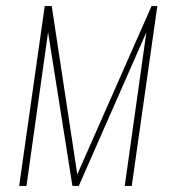

<svg xmlns="http://www.w3.org/2000/svg" viewBox="-20 -611 567 631"><path d="M43 0 127 -591H150L234 -38L478 -591H497L413 0H390L461 -505L239 0H218L138 -505L67 0Z"/></svg>

Font: Alumni Sans SC Thin
Style: Italic
Weight: 100
Italic angle: -8°
Designer: Robert E. Leuschke
Foundry: Robert E. Leuschke
Version: Version 1.016